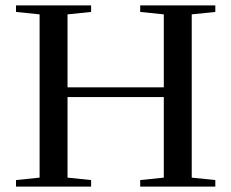

<svg xmlns="http://www.w3.org/2000/svg" viewBox="-20 -688 853 708"><path d="M497 0H774V-24L687 -33V-635L774 -644V-668H497V-644L584 -635V-366H229V-635L316 -644V-668H39V-644L126 -635V-33L39 -24V0H316V-24L229 -33V-330H584V-33L497 -24Z"/></svg>

Font: Rufina
Style: Regular
Weight: 400
Designer: Martin Sommaruga
Foundry: Martin Sommaruga
Version: Version